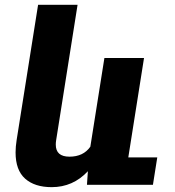

<svg xmlns="http://www.w3.org/2000/svg" viewBox="-20 -770 729 800"><path d="M635.3 -114.3 617.2 0H342.3L346.2 -56.6Q284.2 9.8 195.3 9.8Q124.5 9.8 84.7 -25.6Q44.9 -61 44.9 -134.8Q44.9 -158.7 49.3 -186.5L138.7 -750H303.2L213.9 -185.5Q212.4 -176.3 212.4 -167.5Q212.4 -117.2 269.5 -117.2Q327.1 -117.2 356.4 -158.7L415 -528.3H580.1L514.6 -114.3Z"/></svg>

Font: Mardoto Black
Style: Italic
Weight: 900
Italic angle: -12°
Designer: Christian Robertson, Vahan Hovhannisyan
Foundry: Google
Version: Version 1.000